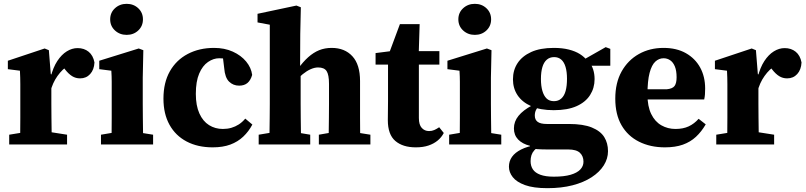

<svg xmlns="http://www.w3.org/2000/svg" viewBox="-20 -754 4206 1002"><path d="M28 0V-51L126 -67H228L330 -51V0ZM84 0Q85 -25 85.5 -62.5Q86 -100 86 -140Q86 -180 86 -212V-270Q86 -296 86 -314.5Q86 -333 85.5 -349Q85 -365 84 -385L21 -393V-437L213 -501L235 -492L245 -367L248 -366V-212Q248 -180 248.5 -140Q249 -100 249.5 -62.5Q250 -25 250 0ZM243 -275 213 -350H244Q257 -402 279 -435.5Q301 -469 328.5 -486Q356 -503 385 -503Q419 -503 442.5 -484Q466 -465 473 -428Q471 -390 450.5 -367.5Q430 -345 398 -345Q375 -345 356.5 -356.5Q338 -368 320 -391L294 -425L338 -413Q306 -394 280 -357.5Q254 -321 243 -275Z M507 0V-51L602 -67H679L779 -51V0ZM561 0Q562 -25 562.5 -62.5Q563 -100 563 -140Q563 -180 563 -212V-260Q563 -300 563 -327.5Q563 -355 561 -385L498 -393V-437L704 -501L728 -492L725 -349V-212Q725 -180 725.5 -140Q726 -100 726.5 -62.5Q727 -25 728 0ZM641 -572Q605 -572 580 -595Q555 -618 555 -653Q555 -688 580 -711Q605 -734 641 -734Q677 -734 701.5 -711Q726 -688 726 -653Q726 -618 701.5 -595Q677 -572 641 -572Z M1090 15Q1012 15 954 -15.5Q896 -46 864.5 -103Q833 -160 833 -239Q833 -323 866.5 -382Q900 -441 960 -472.5Q1020 -504 1097 -504Q1152 -504 1195 -484.5Q1238 -465 1264.5 -433Q1291 -401 1296 -363Q1288 -335 1271.5 -321Q1255 -307 1228 -307Q1197 -307 1175.5 -328Q1154 -349 1150 -399L1141 -473L1214 -429Q1192 -440 1171 -445Q1150 -450 1124 -450Q1094 -450 1065.5 -430.5Q1037 -411 1019.5 -370Q1002 -329 1002 -264Q1002 -203 1020.5 -162Q1039 -121 1071 -101Q1103 -81 1143 -81Q1167 -81 1187.5 -87Q1208 -93 1226 -104.5Q1244 -116 1260 -135L1297 -104Q1278 -68 1249.5 -41Q1221 -14 1182 0.5Q1143 15 1090 15Z M1330 0V-51L1426 -67H1504L1599 -51V0ZM1386 0Q1386 -25 1386.5 -62.5Q1387 -100 1387.5 -140Q1388 -180 1388 -212V-625L1324 -637V-682L1527 -725L1550 -716L1547 -577L1546 -382L1549 -371V-212Q1549 -180 1549.5 -140Q1550 -100 1550.5 -62.5Q1551 -25 1552 0ZM1644 0V-51L1736 -67H1813L1913 -51V0ZM1695 0Q1695 -25 1695.5 -62Q1696 -99 1696.5 -139Q1697 -179 1697 -212V-316Q1697 -364 1684.5 -383Q1672 -402 1640 -402Q1622 -402 1601.5 -393Q1581 -384 1560 -367Q1539 -350 1518 -327L1509 -392H1533Q1561 -431 1588.5 -455.5Q1616 -480 1645.5 -492Q1675 -504 1711 -504Q1779 -504 1819 -460.5Q1859 -417 1859 -331V-212Q1859 -179 1859 -139Q1859 -99 1859.5 -62Q1860 -25 1861 0Z M2087 -417V-487H2273V-417ZM2150 15Q2082 15 2043 -18.5Q2004 -52 2004 -127Q2004 -153 2004.5 -176Q2005 -199 2005 -227V-417H1940V-477L2058 -492L2002 -453L2067 -628H2170L2165 -466L2166 -449V-138Q2166 -103 2181 -86.5Q2196 -70 2219 -70Q2234 -70 2246.5 -75.5Q2259 -81 2272 -90L2296 -60Q2284 -37 2264 -20.5Q2244 -4 2216 5.5Q2188 15 2150 15Z M2324 0V-51L2419 -67H2496L2596 -51V0ZM2378 0Q2379 -25 2379.5 -62.5Q2380 -100 2380 -140Q2380 -180 2380 -212V-260Q2380 -300 2380 -327.5Q2380 -355 2378 -385L2315 -393V-437L2521 -501L2545 -492L2542 -349V-212Q2542 -180 2542.5 -140Q2543 -100 2543.5 -62.5Q2544 -25 2545 0ZM2458 -572Q2422 -572 2397 -595Q2372 -618 2372 -653Q2372 -688 2397 -711Q2422 -734 2458 -734Q2494 -734 2518.5 -711Q2543 -688 2543 -653Q2543 -618 2518.5 -595Q2494 -572 2458 -572Z M2837 228Q2764 228 2720 212Q2676 196 2656 170.5Q2636 145 2636 116Q2636 87 2652 64.5Q2668 42 2700 26Q2732 10 2779 2L2791 10Q2778 20 2768 31Q2758 42 2753.5 56Q2749 70 2749 87Q2749 112 2761 130Q2773 148 2800 158Q2827 168 2870 168Q2924 168 2958 158Q2992 148 3008.5 130.5Q3025 113 3025 90Q3025 61 3006.5 43.5Q2988 26 2945 26H2837Q2808 26 2786 24.5Q2764 23 2746 19V7Q2706 -3 2684 -26Q2662 -49 2662 -84Q2662 -120 2686 -149.5Q2710 -179 2757 -204V-222L2798 -206Q2783 -192 2777 -179.5Q2771 -167 2771 -151Q2771 -129 2786 -118Q2801 -107 2834 -107H2949Q3024 -107 3069 -88.5Q3114 -70 3133.5 -38.5Q3153 -7 3153 35Q3153 74 3131 109Q3109 144 3067.5 171Q3026 198 2968 213Q2910 228 2837 228ZM2870 -179Q2799 -179 2752 -200Q2705 -221 2681 -257Q2657 -293 2657 -340Q2657 -388 2681 -424.5Q2705 -461 2752 -482.5Q2799 -504 2870 -504Q2914 -504 2948 -495.5Q2982 -487 3006 -472Q3030 -457 3046 -436L3053 -433Q3068 -415 3075.5 -391.5Q3083 -368 3083 -341Q3083 -295 3059.5 -258Q3036 -221 2989 -200Q2942 -179 2870 -179ZM2871 -226Q2894 -226 2909.5 -240Q2925 -254 2932 -280Q2939 -306 2939 -343Q2939 -379 2931.5 -404.5Q2924 -430 2909 -443Q2894 -456 2872 -456Q2849 -456 2833.5 -442.5Q2818 -429 2810.5 -403.5Q2803 -378 2803 -342Q2803 -306 2810.5 -280Q2818 -254 2832.5 -240Q2847 -226 2871 -226ZM3016 -411V-445H3030L3141 -508L3165 -499V-411Z M3450 15Q3374 15 3315 -14.5Q3256 -44 3223.5 -100.5Q3191 -157 3191 -239Q3191 -322 3224 -381Q3257 -440 3314 -472Q3371 -504 3443 -504Q3511 -504 3559.5 -476.5Q3608 -449 3634 -401.5Q3660 -354 3660 -292Q3660 -275 3659 -261.5Q3658 -248 3655 -235H3270V-288H3459Q3490 -291 3500.5 -305.5Q3511 -320 3511 -351Q3511 -385 3502 -407Q3493 -429 3477.5 -439.5Q3462 -450 3443 -450Q3419 -450 3400 -432.5Q3381 -415 3370 -373.5Q3359 -332 3359 -260Q3359 -199 3378.5 -159Q3398 -119 3431.5 -100Q3465 -81 3505 -81Q3545 -81 3574 -94.5Q3603 -108 3626 -134L3663 -105Q3641 -67 3612 -40Q3583 -13 3543.5 1Q3504 15 3450 15Z M3718 0V-51L3816 -67H3918L4020 -51V0ZM3774 0Q3775 -25 3775.5 -62.5Q3776 -100 3776 -140Q3776 -180 3776 -212V-270Q3776 -296 3776 -314.5Q3776 -333 3775.5 -349Q3775 -365 3774 -385L3711 -393V-437L3903 -501L3925 -492L3935 -367L3938 -366V-212Q3938 -180 3938.5 -140Q3939 -100 3939.5 -62.5Q3940 -25 3940 0ZM3933 -275 3903 -350H3934Q3947 -402 3969 -435.5Q3991 -469 4018.5 -486Q4046 -503 4075 -503Q4109 -503 4132.5 -484Q4156 -465 4163 -428Q4161 -390 4140.5 -367.5Q4120 -345 4088 -345Q4065 -345 4046.5 -356.5Q4028 -368 4010 -391L3984 -425L4028 -413Q3996 -394 3970 -357.5Q3944 -321 3933 -275Z"/></svg>

Font: Source Serif 4 18pt
Style: Bold
Weight: 700
Designer: Frank Grießhammer
Foundry: Adobe Systems Incorporated
Version: Version 4.004;hotconv 1.0.116;makeotfexe 2.5.65601